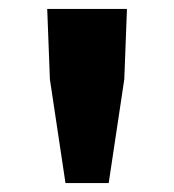

<svg xmlns="http://www.w3.org/2000/svg" viewBox="-20 -804 391 431"><path d="M127 -393H224L259 -626L265 -784H86L92 -626Z"/></svg>

Font: Noto Sans CJK KR Black
Style: Regular
Weight: 900
Designer: Ryoko NISHIZUKA (kana & ideographs); Paul D. Hunt (Latin, Greek & Cyrillic); Wenlong ZHANG (bopomofo); Sandoll Communica
Foundry: Adobe Systems Incorporated
Version: Version 1.004;PS 1.004;hotconv 1.0.82;makeotf.lib2.5.63406